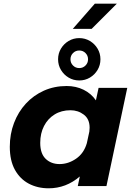

<svg xmlns="http://www.w3.org/2000/svg" viewBox="-20 -1006 708 1038"><path d="M243 12Q183 12 135.5 -13.2Q88 -38.5 60.5 -88.2Q33 -138 33 -212.5Q33 -281.5 55.8 -341.2Q78.5 -401 119.8 -445.8Q161 -490.5 217.2 -515.8Q273.5 -541 340.5 -541Q390.5 -541 431.8 -520.8Q473 -500.5 498.5 -463.5L513 -531H668L555.5 0H400.5L411.5 -52Q337 12 243 12ZM197.5 -233.5Q197.5 -175.5 227 -147.2Q256.5 -119 302 -119Q349 -119 391.2 -148Q433.5 -177 449.5 -232L463 -294.5Q464.5 -306.5 464.5 -315.5Q464.5 -362.5 433.2 -386.2Q402 -410 361 -410Q312 -410 275.2 -387.2Q238.5 -364.5 218 -324.8Q197.5 -285 197.5 -233.5ZM408.5 -571Q377 -571 351 -586.5Q325 -602 309.5 -628Q294 -654 294 -685.5Q294 -717 309.5 -743Q325 -769 351 -784.5Q377 -800 408.5 -800Q440 -800 466 -784.5Q492 -769 507.5 -743Q523 -717 523 -685.5Q523 -654 507.5 -628Q492 -602 466 -586.5Q440 -571 408.5 -571ZM408.5 -638Q428.5 -638 442.2 -651.8Q456 -665.5 456 -685.5Q456 -705.5 442.2 -719.2Q428.5 -733 408.5 -733Q388.5 -733 374.8 -719.2Q361 -705.5 361 -685.5Q361 -665.5 374.8 -651.8Q388.5 -638 408.5 -638ZM373.5 -850 492.5 -986H611.5L475.5 -850Z"/></svg>

Font: Epilogue
Style: Bold Italic
Weight: 700
Italic angle: -12°
Designer: Tyler Finck
Foundry: Etcetera Type Co
Version: Version 2.111; ttfautohint (v1.8.3)